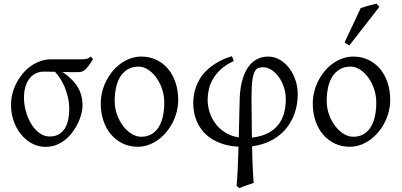

<svg xmlns="http://www.w3.org/2000/svg" viewBox="-20 -772 2153 1029"><path d="M351.1 -185.5Q351.1 -219.7 344 -250.5Q336.9 -281.2 325.9 -306.9Q314.9 -332.5 301.3 -353Q287.6 -373.5 274.9 -387.2Q255.4 -387.7 239.7 -387.9Q224.1 -388.2 215.8 -388.2Q188 -388.2 167.7 -376.7Q147.5 -365.2 134.3 -345.9Q121.1 -326.7 114.7 -301.8Q108.4 -276.9 108.4 -250Q108.4 -213.9 118.4 -176.8Q128.4 -139.6 146.5 -109.4Q164.6 -79.1 190.2 -59.8Q215.8 -40.5 246.6 -40.5Q277.8 -40.5 298.1 -54Q318.4 -67.4 330.1 -88.1Q341.8 -108.9 346.4 -134.8Q351.1 -160.6 351.1 -185.5ZM478.5 -454.6Q463.9 -431.2 453.4 -417.5Q442.9 -403.8 433.8 -396.5Q424.8 -389.2 415.5 -387.2Q406.2 -385.3 393.6 -385.3Q377.9 -385.3 356.7 -385.5Q335.4 -385.7 312.5 -386.2Q316.9 -384.8 319.8 -383.3Q374 -344.2 398.2 -302.5Q422.4 -260.7 422.4 -207Q422.4 -187.5 416.5 -163.6Q410.6 -139.6 399.2 -115Q387.7 -90.3 370.8 -66.9Q354 -43.5 332 -25.1Q310.1 -6.8 283.2 4.2Q256.3 15.1 224.6 15.1Q184.6 15.1 150.6 -3.4Q116.7 -22 91.8 -53Q66.9 -84 53 -124.5Q39.1 -165 39.1 -209.5Q39.1 -239.3 46.4 -269Q53.7 -298.8 67.6 -325.9Q81.5 -353 100.8 -376.5Q120.1 -399.9 144.3 -417.2Q168.5 -434.6 196.3 -444.3Q224.1 -454.1 254.9 -454.1H404.3Q418.9 -454.1 427.7 -454.3Q436.5 -454.6 442.6 -456.1Q448.7 -457.5 453.9 -460.4Q459 -463.4 466.3 -468.8L478.5 -454.6Z M860.4 -222.2Q860.4 -260.7 848.4 -295.7Q836.4 -330.6 816.9 -357.2Q797.4 -383.8 772.7 -399.4Q748 -415 723.1 -415Q689.5 -415 665.3 -400.9Q641.1 -386.7 625.2 -362.1Q609.4 -337.4 602.1 -303.7Q594.7 -270 594.7 -231Q594.7 -192.4 607.4 -157.5Q620.1 -122.6 640.4 -96.2Q660.6 -69.8 686 -54.4Q711.4 -39.1 736.8 -39.1Q767.6 -39.1 790.8 -52Q814 -64.9 829.3 -88.9Q844.7 -112.8 852.5 -146.5Q860.4 -180.2 860.4 -222.2ZM935.1 -236.8Q935.1 -204.6 927 -173.1Q918.9 -141.6 904.5 -113.8Q890.1 -85.9 869.9 -62.3Q849.6 -38.6 825.7 -21.5Q801.8 -4.4 774.4 5.1Q747.1 14.6 718.3 14.6Q674.3 14.6 637.7 -2.9Q601.1 -20.5 575 -51.3Q548.8 -82 534.4 -124.5Q520 -167 520 -216.8Q520 -249 527.8 -280.3Q535.6 -311.5 550 -339.6Q564.5 -367.7 584.2 -391.4Q604 -415 628.2 -432.1Q652.3 -449.2 679.9 -459Q707.5 -468.8 737.3 -468.8Q781.7 -468.8 818.4 -451.2Q855 -433.6 880.9 -402.6Q906.7 -371.6 920.9 -329.1Q935.1 -286.6 935.1 -236.8Z M1328.1 -232.4Q1328.1 -216.8 1328.4 -195.3Q1328.6 -173.8 1328.9 -148.2Q1329.1 -122.6 1329.3 -93.5Q1329.6 -64.5 1330.1 -34.7Q1373 -39.1 1406.7 -54Q1440.4 -68.8 1463.9 -94.5Q1487.3 -120.1 1499.5 -156.5Q1511.7 -192.9 1511.7 -239.7Q1511.7 -272 1502 -302.7Q1492.2 -333.5 1475.3 -357.7Q1458.5 -381.8 1436.5 -396.7Q1414.6 -411.6 1390.1 -411.6Q1376 -411.6 1364.7 -407.7Q1353.5 -403.8 1345.2 -388.4Q1336.9 -373 1332.5 -342.3Q1328.1 -311.5 1328.1 -257.3V-232.4ZM1416.5 -468.8Q1452.1 -468.8 1481.4 -450.9Q1510.7 -433.1 1531.7 -404.5Q1552.7 -376 1564.2 -340.3Q1575.7 -304.7 1575.7 -268.6Q1575.7 -208.5 1557.1 -159.4Q1538.6 -110.4 1506.1 -74.5Q1473.6 -38.6 1428.7 -16.6Q1383.8 5.4 1331.1 12.2Q1331.5 41.5 1332.3 69.8Q1333 98.1 1334.2 123.5Q1335.4 148.9 1336.9 170.7Q1338.4 192.4 1339.8 208Q1321.8 214.4 1302 221.2Q1282.2 228 1263.2 236.3Q1257.8 233.4 1255.4 230.7Q1252.9 228 1248 222.7Q1249.5 209.5 1251 187.7Q1252.4 166 1253.7 138.7Q1254.9 111.3 1256.1 79.3Q1257.3 47.4 1258.3 14.2Q1212.9 11.7 1177.2 0.5Q1141.6 -10.7 1114.7 -27.8Q1087.9 -44.9 1068.8 -67.1Q1049.8 -89.4 1038.1 -114.5Q1026.4 -139.6 1021 -166.3Q1015.6 -192.9 1015.6 -218.8Q1015.6 -237.8 1018.8 -260.3Q1022 -282.7 1030.3 -305.9Q1038.6 -329.1 1053.2 -352.8Q1067.9 -376.5 1090.8 -397.9Q1113.8 -419.4 1146 -438.2Q1178.2 -457 1222.2 -470.7Q1226.1 -464.8 1228.5 -457Q1231 -449.2 1232.4 -444.3Q1191.9 -426.3 1165 -401.6Q1138.2 -377 1122.1 -349.6Q1106 -322.3 1099.4 -293.5Q1092.8 -264.6 1092.8 -238.3Q1092.8 -203.6 1103.5 -170.2Q1114.3 -136.7 1135.3 -108.9Q1156.2 -81.1 1187.5 -61.5Q1218.8 -42 1259.8 -35.6Q1260.3 -64 1261 -91.3Q1261.7 -118.7 1262.2 -142.8Q1262.7 -167 1263.2 -187.3Q1263.7 -207.5 1264.2 -222.2Q1264.2 -284.2 1275.6 -330.6Q1287.1 -377 1307.1 -407.7Q1327.1 -438.5 1355.2 -453.6Q1383.3 -468.8 1416.5 -468.8Z M1996.6 -222.2Q1996.6 -260.7 1984.6 -295.7Q1972.7 -330.6 1953.1 -357.2Q1933.6 -383.8 1908.9 -399.4Q1884.3 -415 1859.4 -415Q1825.7 -415 1801.5 -400.9Q1777.3 -386.7 1761.5 -362.1Q1745.6 -337.4 1738.3 -303.7Q1731 -270 1731 -231Q1731 -192.4 1743.7 -157.5Q1756.3 -122.6 1776.6 -96.2Q1796.9 -69.8 1822.3 -54.4Q1847.7 -39.1 1873 -39.1Q1903.8 -39.1 1927 -52Q1950.2 -64.9 1965.6 -88.9Q1981 -112.8 1988.8 -146.5Q1996.6 -180.2 1996.6 -222.2ZM2071.3 -236.8Q2071.3 -204.6 2063.2 -173.1Q2055.2 -141.6 2040.8 -113.8Q2026.4 -85.9 2006.1 -62.3Q1985.8 -38.6 1961.9 -21.5Q1938 -4.4 1910.6 5.1Q1883.3 14.6 1854.5 14.6Q1810.5 14.6 1773.9 -2.9Q1737.3 -20.5 1711.2 -51.3Q1685.1 -82 1670.7 -124.5Q1656.2 -167 1656.2 -216.8Q1656.2 -249 1664.1 -280.3Q1671.9 -311.5 1686.3 -339.6Q1700.7 -367.7 1720.5 -391.4Q1740.2 -415 1764.4 -432.1Q1788.6 -449.2 1816.2 -459Q1843.8 -468.8 1873.5 -468.8Q1918 -468.8 1954.6 -451.2Q1991.2 -433.6 2017.1 -402.6Q2043 -371.6 2057.1 -329.1Q2071.3 -286.6 2071.3 -236.8ZM1853 -529.3Q1849.1 -530.3 1846.2 -531.5Q1843.3 -532.7 1840.3 -534.7Q1837.4 -536.6 1834.5 -539.1Q1831.5 -541.5 1827.1 -545.4L1913.1 -728.5Q1920.9 -731.4 1931.6 -734.6Q1942.4 -737.8 1954.1 -741.2Q1965.8 -744.6 1977.3 -747.3Q1988.8 -750 1998 -752.4L2013.2 -735.4Z"/></svg>

Font: Gentium
Style: Regular
Weight: 400
Designer: J. Victor Gaultney
Version: Version 1.03; 2011; OFL 1.1 release